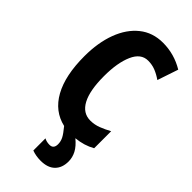

<svg xmlns="http://www.w3.org/2000/svg" viewBox="-296 -786 1085 1085"><g transform="rotate(45 247.0 -243.5)"><path d="M288 101Q288 79 278 59Q268 39 239 4Q143 -18 92 -110Q41 -202 41 -356Q41 -464 72 -547Q103 -630 161.5 -677Q220 -724 302 -724Q392 -724 470 -677L428 -552Q401 -571 373.5 -582Q346 -593 314 -593Q257 -593 228 -527Q199 -461 199 -355Q199 -240 230.5 -181Q262 -122 322 -122Q355 -122 386 -134Q417 -146 448 -163V-27Q397 2 333 8Q368 37 383.5 66.5Q399 96 399 128Q399 179 369.5 208Q340 237 284 237Q246 237 214 225V128Q232 138 256 138Q288 138 288 101Z"/></g></svg>

Font: Noto Sans ExtraCondensed ExtraBold
Style: Regular
Weight: 800
Width: 2
Designer: Monotype Design Team
Foundry: Monotype Imaging Inc.
Version: Version 2.013; ttfautohint (v1.8.4.7-5d5b)